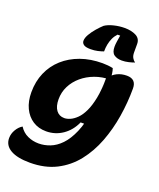

<svg xmlns="http://www.w3.org/2000/svg" viewBox="-225 -1005 1123 1359"><g transform="rotate(20 336.5 -325.0)"><path d="M168 238Q73 238 22 208.5Q-29 179 -29 124Q-29 91 -11 60.5Q7 30 33 15Q57 53 96 71Q135 89 180 89Q222 89 265 72.5Q308 56 346 16.5Q384 -23 413.5 -91Q443 -159 458.5 -262Q474 -365 471 -509Q499 -544 531.5 -560Q564 -576 604 -576Q675 -576 675 -505Q675 -400 658 -294Q641 -188 604.5 -92.5Q568 3 509 77.5Q450 152 365.5 195Q281 238 168 238ZM200 -10Q142 -10 99 -38Q56 -66 32 -116.5Q8 -167 8 -235Q8 -316 37 -383Q66 -450 120 -498.5Q174 -547 248 -573.5Q322 -600 412 -600Q454 -600 491 -592Q497 -576 500 -554Q503 -532 503 -509Q442 -509 388 -489Q334 -469 293 -434Q252 -399 229 -353Q206 -307 206 -254Q206 -201 228 -171.5Q250 -142 289 -142Q309 -142 333 -152.5Q357 -163 381.5 -187Q406 -211 426 -253Q446 -295 458.5 -358Q471 -421 471 -509V-153H409Q379 -86 323.5 -48Q268 -10 200 -10ZM297 -664Q260 -664 245 -675Q230 -686 230 -703Q230 -725 246 -752.5Q262 -780 285 -806.5Q308 -833 328 -851Q353 -868 393.5 -878Q434 -888 475 -888Q525 -888 560 -870Q595 -852 595 -811V-748Q595 -723 604 -707.5Q613 -692 626 -683Q607 -676 582 -670Q557 -664 532 -664Q496 -664 473.5 -680Q451 -696 451 -739Q451 -756 454.5 -779.5Q458 -803 462 -826H442Q424 -807 413.5 -784Q403 -761 398 -735.5Q393 -710 393 -682Q374 -675 350 -669.5Q326 -664 297 -664Z"/></g></svg>

Font: Lemonada
Style: Regular
Weight: 400
Designer: Mohamed Gaber (Arabic), Eduardo Tunni (Latin)
Foundry: Kief Type Foundry
Version: Version 4.005